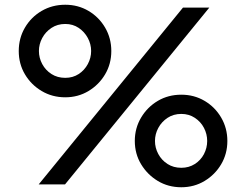

<svg xmlns="http://www.w3.org/2000/svg" viewBox="-20 -777 1038 809"><path d="M255 -367Q200 -367 155.5 -393.5Q111 -420 85 -464Q59 -508 59 -562Q59 -616 85 -660.5Q111 -705 155.5 -731Q200 -757 255 -757Q309 -757 353 -731Q397 -705 423 -660.5Q449 -616 449 -562Q449 -508 423 -464Q397 -420 353 -393.5Q309 -367 255 -367ZM143 0 751 -745H862L254 0ZM255 -449Q287 -449 311.5 -465Q336 -481 350 -507Q364 -533 364 -562Q364 -591 350 -617Q336 -643 311.5 -659.5Q287 -676 255 -676Q222 -676 197 -659.5Q172 -643 158 -617Q144 -591 144 -562Q144 -533 158 -507Q172 -481 197 -465Q222 -449 255 -449ZM744 12Q689 12 645 -14.5Q601 -41 574.5 -85Q548 -129 548 -183Q548 -237 574.5 -281.5Q601 -326 645 -352Q689 -378 744 -378Q798 -378 842 -352Q886 -326 912 -281.5Q938 -237 938 -183Q938 -129 912 -85Q886 -41 842 -14.5Q798 12 744 12ZM744 -70Q776 -70 801 -86Q826 -102 839.5 -128Q853 -154 853 -183Q853 -212 839.5 -238Q826 -264 801 -280.5Q776 -297 744 -297Q711 -297 686 -280.5Q661 -264 647 -238Q633 -212 633 -183Q633 -154 647 -128Q661 -102 686 -86Q711 -70 744 -70Z"/></svg>

Font: Pitagon Sans Text Medium
Style: Regular
Weight: 500
Designer: Travis Tran
Foundry: Pitagon
Version: Version 1.000; ttfautohint (v1.8.4.7-5d5b);gftools[0.9.26]